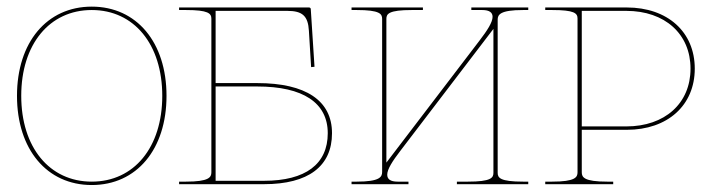

<svg xmlns="http://www.w3.org/2000/svg" viewBox="-20 -542 2094 565"><path d="M250 -522.5C118 -522.5 30 -417.5 30 -260C30 -102.5 118 2.5 250 2.5C382 2.5 470 -102.5 470 -260C470 -417.5 382 -522.5 250 -522.5ZM250 -512.5C374.5 -512.5 457.5 -411.5 457.5 -260C457.5 -108.5 374.5 -7.5 250 -7.5C125.5 -7.5 42.5 -108.5 42.5 -260C42.5 -411.5 125.5 -512.5 250 -512.5Z M957 -150C957 -246 880 -297.5 737 -297.5H614.5V-510H825.5C869.5 -510 886.5 -495.5 889 -451.5L895.5 -344.5L905.5 -345.5L894.5 -515.5C894.5 -517 893 -520 889.5 -520H507V-512.5H527C593 -512.5 602 -502.5 602 -487V-35C602 -20.5 595.5 -7.5 527 -7.5H507V0H757C887 0 957 -52.5 957 -150ZM614.5 -287.5H737C872 -287.5 944.5 -239.5 944.5 -150C944.5 -59 879 -10 757 -10H614.5Z M1534.5 -520H1367V-512.5H1399C1420.5 -512.5 1429.5 -505 1429.5 -492.5C1429.5 -476.5 1414 -452.5 1391 -422.5L1117 -63.5V-486.5C1117 -501 1123.5 -512.5 1192 -512.5H1224.5V-520H1014.5V-512.5H1029.5C1098 -512.5 1104.5 -501 1104.5 -486.5V-36C1104.5 -21.5 1098 -7.5 1029.5 -7.5H1014.5V0H1182V-7.5H1150C1128.5 -7.5 1119.5 -15 1119.5 -28C1119.5 -44 1135 -68 1158 -98L1432 -457V-33.5C1432 -19 1425.5 -7.5 1357 -7.5H1324.5V0H1534.5V-7.5H1519.5C1451 -7.5 1444.5 -19 1444.5 -33.5V-484C1444.5 -498.5 1451 -512.5 1519.5 -512.5H1534.5Z M1584.5 -520V-512.5H1604.5C1670.5 -512.5 1679.5 -503 1679.5 -487.5V-35C1679.5 -20.5 1673 -7.5 1604.5 -7.5H1584.5V0H1784.5V-7.5H1767C1698.5 -7.5 1692 -20.5 1692 -35V-160H1824.5C1944.5 -160 2024.5 -232 2024.5 -340C2024.5 -448 1944.5 -520 1824.5 -520ZM1692 -170V-510H1823C1936.5 -510 2012 -442 2012 -340C2012 -238 1936.5 -170 1823 -170Z"/></svg>

Font: ZnikomitSC
Style: Regular
Weight: 100
Designer: gluk
Foundry: gluk
Version: Version 0.55